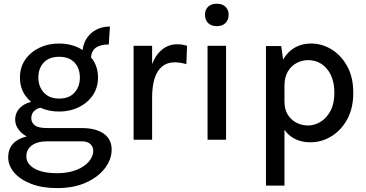

<svg xmlns="http://www.w3.org/2000/svg" viewBox="-20 -732 1920 1006"><path d="M228.5 8.5Q175.5 8.5 146.8 29.8Q118 51 118 87.5Q118 126 160 150.8Q202 175.5 279.5 175.5Q336 175.5 378.8 159Q421.5 142.5 445 115.2Q468.5 88 468.5 58Q468.5 37 453.5 22.8Q438.5 8.5 408 8.5ZM290 -215.5Q342.5 -215.5 370.5 -247Q398.5 -278.5 398.5 -325.5Q398.5 -374.5 370.2 -404.5Q342 -434.5 290 -434.5Q238 -434.5 209.5 -404.5Q181 -374.5 181 -325.5Q181 -278.5 209.8 -247Q238.5 -215.5 290 -215.5ZM191.5 -167.5Q184.5 -166 178 -163Q163 -156.5 153.5 -144Q144 -131.5 144 -112Q144 -90 162.2 -75.5Q180.5 -61 228.5 -61H408Q481.5 -61 523.2 -32Q565 -3 565 52.5Q565 102.5 530.2 148.8Q495.5 195 431.5 224.2Q367.5 253.5 279.5 253.5Q200.5 253.5 142.8 231Q85 208.5 54 172Q23 135.5 23 92.5Q23 37 63.5 7.5Q87.5 -9.5 120 -17Q96.5 -30 81 -48.5Q59.5 -74.5 59.5 -105Q59.5 -136 76.8 -158Q94 -180 123 -192Q132 -195.5 143 -198Q125.5 -213 112 -232Q84.5 -272.5 84.5 -325.5Q84.5 -379.5 112.2 -419.5Q140 -459.5 186.5 -481.8Q233 -504 290 -504Q346 -504 392 -482Q403 -476.5 413 -470Q416.5 -500 430 -524Q448.5 -556.5 481 -574.8Q513.5 -593 556 -593L550 -499Q504.5 -499 481 -481Q459 -464.5 457 -431L466 -419.5Q493.5 -379.5 493.5 -325.5Q493.5 -272.5 465.8 -232.2Q438 -192 392 -169.8Q346 -147.5 290 -147.5Q236 -147.5 191.5 -167.5Z M777 -396Q795 -443.5 825.5 -469Q860.5 -500 908.5 -500Q922.5 -500 935 -498Q947.5 -496 960 -492L956.5 -396Q942.5 -400 926.2 -402.8Q910 -405.5 897 -405.5Q855.5 -405.5 828.8 -383Q802 -360.5 789.5 -319.5Q777 -278 777 -220.5V0H680V-492H777Z M1067.5 0V-492H1164.5V0ZM1116 -595Q1087 -595 1070.5 -611.2Q1054 -627.5 1054 -655Q1054 -681 1070.5 -696.8Q1087 -712.5 1116 -712.5Q1144.5 -712.5 1161.2 -696.8Q1178 -681 1178 -655Q1178 -627.5 1161.2 -611.2Q1144.5 -595 1116 -595Z M1470.5 -52V240.5H1373.5V-490.5H1453.5L1463.5 -420Q1485.5 -459 1520.5 -480Q1560.5 -504 1609.5 -504Q1667 -504 1717.5 -473Q1768 -442 1799.5 -384.5Q1831 -327 1831 -246Q1831 -164.5 1799.2 -106.8Q1767.5 -49 1716.2 -17.8Q1665 13.5 1606 13.5Q1552.5 13.5 1513.5 -11Q1488 -26.5 1470.5 -52ZM1470.5 -199.5Q1470.5 -159 1487.8 -131.2Q1505 -103.5 1533.2 -89Q1561.5 -74.5 1594 -74.5Q1627.5 -74.5 1659.2 -93.5Q1691 -112.5 1711.5 -150.8Q1732 -189 1732 -246Q1732 -300 1713.8 -338.2Q1695.5 -376.5 1664.5 -396.8Q1633.5 -417 1595 -417Q1562 -417 1533.5 -401.5Q1505 -386 1487.8 -356.5Q1470.5 -327 1470.5 -283.5Z"/></svg>

Font: Betinya Sans Medium
Style: Regular
Weight: 500
Designer: Jonathan Pinhorn
Version: Version 2.001;December 9, 2019;FontCreator 12.0.0.2547 64-bi